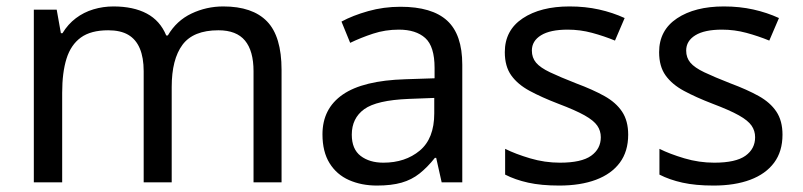

<svg xmlns="http://www.w3.org/2000/svg" viewBox="-20 -632 2494 596"><path d="M673 -612Q764 -612 809 -565.5Q854 -519 854 -415V-66H767V-411Q767 -474 740.5 -506Q714 -538 658 -538Q580 -538 546.5 -493Q513 -448 513 -362V-66H426V-411Q426 -453 414 -481.5Q402 -510 378 -524Q354 -538 316 -538Q262 -538 231 -515.5Q200 -493 186.5 -450Q173 -407 173 -344V-66H85V-602H156L169 -529H174Q191 -557 215.5 -575.5Q240 -594 270 -603Q300 -612 332 -612Q394 -612 435.5 -590Q477 -568 496 -522H501Q528 -568 574.5 -590Q621 -612 673 -612Z M1223 -611Q1321 -611 1368 -568Q1415 -525 1415 -431V-66H1351L1334 -142H1330Q1307 -113 1282.5 -93.5Q1258 -74 1226.5 -65Q1195 -56 1150 -56Q1102 -56 1063.5 -73Q1025 -90 1003 -125.5Q981 -161 981 -215Q981 -295 1044 -338.5Q1107 -382 1238 -386L1329 -389V-421Q1329 -488 1300 -514Q1271 -540 1218 -540Q1176 -540 1138 -527.5Q1100 -515 1067 -499L1040 -565Q1075 -584 1123 -597.5Q1171 -611 1223 -611ZM1249 -325Q1149 -321 1110.5 -293Q1072 -265 1072 -214Q1072 -169 1099.5 -148Q1127 -127 1170 -127Q1238 -127 1283 -164.5Q1328 -202 1328 -280V-328Z M1930 -214Q1930 -162 1904 -127Q1878 -92 1830 -74Q1782 -56 1716 -56Q1660 -56 1619.5 -65Q1579 -74 1548 -90V-170Q1580 -154 1625.5 -140.5Q1671 -127 1718 -127Q1785 -127 1815 -148.5Q1845 -170 1845 -206Q1845 -226 1834 -242Q1823 -258 1794.5 -274Q1766 -290 1713 -310Q1661 -330 1624 -350Q1587 -370 1567 -398Q1547 -426 1547 -470Q1547 -538 1602.5 -575Q1658 -612 1748 -612Q1797 -612 1839.5 -602.5Q1882 -593 1919 -576L1889 -506Q1855 -520 1818 -530Q1781 -540 1742 -540Q1688 -540 1659.5 -522.5Q1631 -505 1631 -475Q1631 -453 1644 -437.5Q1657 -422 1687.5 -407.5Q1718 -393 1769 -373Q1820 -354 1856 -334Q1892 -314 1911 -285.5Q1930 -257 1930 -214Z M2409 -214Q2409 -162 2383 -127Q2357 -92 2309 -74Q2261 -56 2195 -56Q2139 -56 2098.5 -65Q2058 -74 2027 -90V-170Q2059 -154 2104.5 -140.5Q2150 -127 2197 -127Q2264 -127 2294 -148.5Q2324 -170 2324 -206Q2324 -226 2313 -242Q2302 -258 2273.5 -274Q2245 -290 2192 -310Q2140 -330 2103 -350Q2066 -370 2046 -398Q2026 -426 2026 -470Q2026 -538 2081.5 -575Q2137 -612 2227 -612Q2276 -612 2318.5 -602.5Q2361 -593 2398 -576L2368 -506Q2334 -520 2297 -530Q2260 -540 2221 -540Q2167 -540 2138.5 -522.5Q2110 -505 2110 -475Q2110 -453 2123 -437.5Q2136 -422 2166.5 -407.5Q2197 -393 2248 -373Q2299 -354 2335 -334Q2371 -314 2390 -285.5Q2409 -257 2409 -214Z"/></svg>

Font: Noto Sans Malayalam UI
Style: Regular
Weight: 400
Designer: Jelle Bosma - Monotype Design Team
Foundry: Monotype Imaging Inc.
Version: Version 2.104